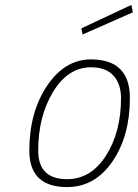

<svg xmlns="http://www.w3.org/2000/svg" viewBox="-20 -750 559 779"><path d="M349 -509Q507 -509 507 -352Q507 -198 436 -94.5Q365 9 252 9Q99 9 99 -139Q99 -295 171 -402Q243 -509 349 -509ZM252 -23Q349 -23 410 -118.5Q471 -214 471 -352Q471 -409 440.5 -443Q410 -477 349 -477Q256 -477 195.5 -377.5Q135 -278 135 -139Q135 -23 252 -23ZM315 -610 310 -635 513 -730 519 -700Z"/></svg>

Font: TitilliumWebThinItalic
Style: Thin Italic
Weight: 200
Italic angle: -13°
Version: Version 1.001;PS 57.000;hotconv 1.0.70;makeotf.lib2.5.55311